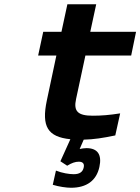

<svg xmlns="http://www.w3.org/2000/svg" viewBox="-20 -650 662 906"><path d="M418 -104C348 -104 326 -124 339 -183L383 -388H599L622 -500H406L434 -630H298L270 -500H184L160 -388H246L201 -176C175 -53 205 -4 312 7L265 111L297 132C318 119 335 113 352 113C371 113 379 123 375 140C371 161 356 172 328 172C307 172 274 167 244 155L229 222C258 231 294 236 315 236C389 236 435 202 449 138C462 79 440 49 388 49C377 49 366 51 356 53L375 9C422 8 467 1 524 -11L547 -115C496 -107 458 -104 418 -104Z"/></svg>

Font: LT Wave Mono Bold
Style: Italic
Weight: 700
Designer: Daniel Lyons
Version: Version 2.5 (Glyphs App)